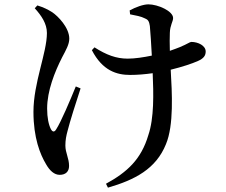

<svg xmlns="http://www.w3.org/2000/svg" viewBox="-20 -793 1040 884"><path d="M140 -755C171 -721 196 -684 196 -641C196 -550 134 -412 134 -278C134 -158 165 -82 192 -37C209 -7 230 12 255 12C282 12 298 -3 298 -29C298 -65 281 -89 281 -123C281 -148 285 -168 291 -190C301 -230 329 -320 351 -386L329 -395C303 -331 261 -232 239 -198C231 -184 222 -184 214 -199C204 -219 197 -251 197 -293C197 -375 232 -462 266 -529C284 -563 299 -589 299 -615C299 -666 247 -719 220 -737C199 -750 181 -759 152 -768ZM579 -727C604 -722 629 -718 648 -708C661 -703 667 -695 670 -673C673 -644 676 -589 679 -537C640 -529 601 -523 568 -523C515 -523 470 -540 415 -575L403 -562C452 -467 518 -448 579 -448C613 -448 648 -451 683 -456C687 -363 690 -250 663 -171C630 -59 565 0 468 53L477 71C601 35 698 -15 744 -129C781 -217 772 -366 766 -472C819 -485 864 -500 891 -512C918 -524 927 -537 927 -556C927 -583 892 -600 861 -600C854 -600 844 -591 808 -576C795 -571 780 -565 762 -559C761 -591 761 -621 762 -642C763 -677 777 -694 777 -710C777 -742 707 -773 663 -773C640 -773 604 -760 577 -745Z"/></svg>

Font: Noto Serif HK SemiBold
Style: Regular
Weight: 600
Designer: Ryoko NISHIZUKA 西塚涼子 (kana & ideographs); Frank Grießhammer (Latin, Greek & Cyrillic); Wenlong ZHANG 张文龙 (bopomofo); San
Foundry: Adobe
Version: Version 2.001;hotconv 1.1.0;makeotfexe 2.6.0